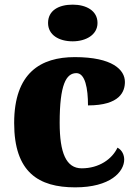

<svg xmlns="http://www.w3.org/2000/svg" viewBox="-20 -797 593 827"><path d="M293 -619C350 -619 400 -647 400 -698C400 -752 350 -777 293 -777C233 -777 187 -752 187 -698C187 -647 233 -619 293 -619ZM304 10C455 10 515 -57 515 -110C515 -128 507 -150 486 -161C463 -112 407 -72 332 -72C265 -72 237 -138 237 -268C237 -433 265 -482 309 -482C347 -482 359 -416 359 -343C497 -343 518 -403 518 -444C518 -496 465 -551 302 -551C156 -551 41 -484 41 -267C41 -55 146 10 304 10Z"/></svg>

Font: UArctic Serif Black
Style: Regular
Weight: 900
Designer: Customization by Puisto advertising & original work Monotype Design Team
Foundry: Monotype Imaging Inc.
Version: Version 2.004